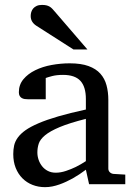

<svg xmlns="http://www.w3.org/2000/svg" viewBox="-20 -753 549 785"><path d="M331.1 -267.1Q263.7 -250 224.1 -233.4Q184.6 -216.8 164.3 -200Q144 -183.1 138.4 -165.8Q132.8 -148.4 132.8 -129.9Q132.8 -114.3 137.9 -99.4Q143.1 -84.5 152.6 -72.8Q162.1 -61 176 -54Q189.9 -46.9 208 -46.9Q228 -46.9 249.8 -54.2Q271.5 -61.5 289.6 -70.3Q310.5 -80.6 331.1 -94.2ZM344.2 0 331.1 -59.1Q304.7 -39.1 276.9 -23.4Q264.6 -16.6 251 -10.3Q237.3 -3.9 222.9 1.2Q208.5 6.3 193.6 9.3Q178.7 12.2 164.1 12.2Q136.7 12.2 113 2.9Q89.4 -6.3 71.8 -23.9Q54.2 -41.5 44.2 -66.4Q34.2 -91.3 34.2 -123Q34.2 -141.6 37.8 -158.2Q41.5 -174.8 52.7 -190.4Q64 -206.1 84.2 -220.5Q104.5 -234.9 137.5 -249Q170.4 -263.2 218 -277.1Q265.6 -291 331.1 -305.2V-348.1Q331.1 -398.4 308.6 -422.6Q286.1 -446.8 237.8 -446.8Q211.4 -446.8 192.9 -441.9Q174.3 -437 167 -434.1V-347.2H94.2Q87.4 -347.2 80.8 -348.1Q74.2 -349.1 68.8 -352.3Q63.5 -355.5 60.3 -361.1Q57.1 -366.7 57.1 -376Q57.1 -406.7 75.7 -429Q94.2 -451.2 124 -465.8Q153.8 -480.5 190.9 -487.3Q228 -494.1 265.1 -494.1Q311.5 -494.1 342 -482.9Q372.6 -471.7 390.4 -451.7Q408.2 -431.6 415.5 -404.3Q422.9 -377 422.9 -344.2V-64Q422.9 -54.7 429 -48.8Q435.1 -43 443.8 -42L492.2 -39.1V0ZM280.3 -550.8 128.4 -647.9Q117.7 -654.8 111.6 -664.6Q105.5 -674.3 105.5 -688Q105.5 -695.8 107.9 -703.9Q110.4 -711.9 115.7 -718.3Q121.1 -724.6 129.9 -728.8Q138.7 -732.9 151.4 -732.9Q162.1 -732.9 169.4 -731.2Q176.8 -729.5 182.6 -726.1Q188.5 -722.7 193.4 -717.5Q198.2 -712.4 203.6 -706.1L337.4 -550.8Z"/></svg>

Font: Charis SIL
Style: Regular
Weight: 400
Foundry: SIL International
Version: Version 4.112